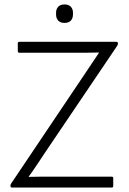

<svg xmlns="http://www.w3.org/2000/svg" viewBox="-20 -843 581 863"><path d="M34 0Q27 0 27 -7V-9Q27 -13 30 -18L358 -506Q375 -531 391.5 -556Q408 -581 425 -606V-607Q397 -606 368.5 -606Q340 -606 311 -606H67Q60 -606 60 -613V-648Q60 -655 67 -655H503Q510 -655 510 -648V-646Q510 -642 506 -636L181 -155Q163 -128 145.5 -101.5Q128 -75 109 -49V-48Q139 -49 169 -49Q199 -49 229 -49H482Q489 -49 489 -42V-7Q489 0 482 0ZM270 -740Q251 -740 241.5 -750.5Q232 -761 232 -778V-786Q232 -802 241.5 -812.5Q251 -823 270 -823Q289 -823 298.5 -812.5Q308 -802 308 -786V-778Q308 -761 298.5 -750.5Q289 -740 270 -740Z"/></svg>

Font: Sofia Sans Light
Style: Regular
Weight: 300
Designer: Botio Nikoltchev, Ani Petrova
Foundry: lettersoup
Version: Version 4.100; ttfautohint (v1.8.3)